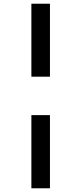

<svg xmlns="http://www.w3.org/2000/svg" viewBox="-20 -779 439 1034"><path d="M149 -759H249V-366H149ZM149 -159H249V235H149Z"/></svg>

Font: Noto Sans Display ExtraCondensed SemiBold
Style: Regular
Weight: 600
Width: 2
Designer: Monotype Design Team
Foundry: Monotype Imaging Inc.
Version: Version 2.003